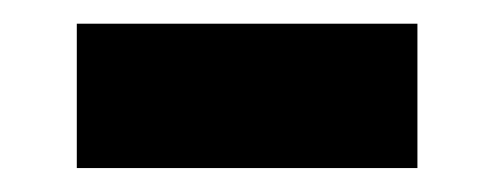

<svg xmlns="http://www.w3.org/2000/svg" viewBox="-20 -337 417 162"><path d="M44.8 -195.2V-317H332.2V-195.2Z"/></svg>

Font: Anek Latin Medium
Style: Regular
Weight: 500
Designer: Yesha Goshar
Foundry: Ek Type
Version: Version 1.003